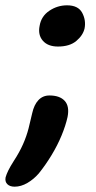

<svg xmlns="http://www.w3.org/2000/svg" viewBox="-51 -529 360 722"><path d="M167 -354Q129 -354 110 -376Q91 -398 98 -432Q104 -468 134.5 -488.5Q165 -509 201 -509Q243 -509 258 -481Q273 -453 267 -422Q261 -396 236 -375Q211 -354 167 -354ZM4 173Q-14 173 -23.5 163.5Q-33 154 -30 138Q-27 127 -20 112.5Q-13 98 1 76Q22 44 35.5 13.5Q49 -17 56.5 -46.5Q64 -76 70 -103Q77 -135 93.5 -152.5Q110 -170 135 -170Q174 -170 192.5 -149.5Q211 -129 203 -89Q196 -57 180.5 -19.5Q165 18 142.5 55Q120 92 95 123Q76 145 52 159Q28 173 4 173Z"/></svg>

Font: Shantell Sans Light Medium
Style: Italic
Weight: 500
Italic angle: -11°
Version: Version 1.011;[c5ecc13dd]